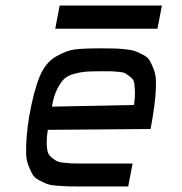

<svg xmlns="http://www.w3.org/2000/svg" viewBox="-20 -675 658 695"><path d="M180 -571 196 -655H566L550 -571ZM268 0Q239 0 223 -0.5Q207 -1 183.5 -3Q160 -5 148 -10Q136 -15 120 -23.5Q104 -32 97 -45Q90 -58 82.5 -77Q75 -96 74.5 -121.5Q74 -147 76.5 -180.5Q79 -214 86 -256Q102 -345 123 -396.5Q144 -448 182 -470Q220 -492 250 -496Q280 -500 347 -500Q377 -500 394.5 -499.5Q412 -499 435.5 -496.5Q459 -494 471.5 -489Q484 -484 500 -475.5Q516 -467 523 -454Q530 -441 537 -422.5Q544 -404 544.5 -379Q545 -354 542 -321Q539 -288 532 -247L525 -208L153 -205Q149 -179 149 -160Q149 -141 152 -128Q155 -115 165 -106.5Q175 -98 183.5 -93Q192 -88 210 -86Q228 -84 240.5 -83.5Q253 -83 278 -83H460L444 0ZM168 -289 465 -295Q469 -321 468.5 -341Q468 -361 466 -374Q464 -387 453 -395.5Q442 -404 435.5 -408.5Q429 -413 408.5 -415Q388 -417 379 -417Q370 -417 343 -417Q308 -417 289.5 -415.5Q271 -414 247.5 -407.5Q224 -401 211 -388Q198 -375 186 -350.5Q174 -326 168 -289Z"/></svg>

Font: Hermit LightItalic
Style: Regular
Weight: 300
Italic angle: -10°
Designer: Pablo Caro
Version: Version 2.000;PS 002.000;hotconv 1.0.88;makeotf.lib2.5.64775